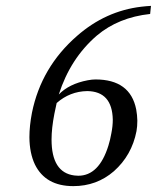

<svg xmlns="http://www.w3.org/2000/svg" viewBox="-20 -631 539 660"><path d="M174.8 -276.9Q172.9 -269.5 167 -240.2Q157.2 -189.9 157.2 -151.4Q157.2 -37.6 235.8 -27.8Q242.7 -26.9 249 -26.9Q320.3 -26.9 352.5 -129.9Q358.9 -150.4 362.8 -172.9Q367.7 -197.3 367.7 -219.7Q365.7 -316.9 279.8 -317.9Q220.2 -316.9 174.8 -276.9ZM496.1 -583Q387.2 -571.3 313 -508.8Q221.7 -430.2 182.1 -306.2Q217.3 -342.8 281.2 -355Q296.4 -357.9 308.1 -357.9Q427.7 -357.9 448.2 -254.9Q451.7 -235.8 452.1 -216.3Q452.1 -196.8 449.2 -180.2Q433.1 -97.2 371.6 -42.5Q312.5 8.8 231.9 8.8Q136.7 8.8 100.1 -65.4Q81.5 -104.5 81.1 -159.2Q81.1 -198.2 89.8 -243.2Q121.6 -400.4 245.1 -507.8Q342.8 -593.3 465.8 -607.9Q482.4 -609.9 499 -610.8Z"/></svg>

Font: Linux Biolinum Capitals O
Style: Italic Samll Caps
Weight: 400
Italic angle: -12°
Designer: Philipp H. Poll
Foundry: Philipp H. Poll
Version: Version 0.6.2